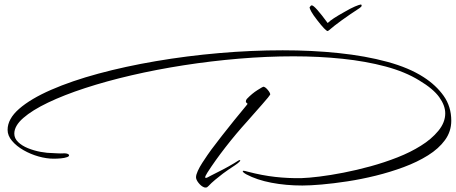

<svg xmlns="http://www.w3.org/2000/svg" viewBox="-20 -735 2039 859"><path d="M1333 95Q1259 95 1194 82.5Q1129 70 1082 45Q1066 36 1066 31Q1066 29 1069 29Q1072 29 1076.5 30Q1081 31 1088 33Q1153 50 1211.5 56.5Q1270 63 1328 62Q1360 61 1409 55Q1458 49 1517 37.5Q1576 26 1638 9Q1700 -8 1758.5 -31Q1817 -54 1863 -83Q1910 -112 1941 -149.5Q1972 -187 1972 -228Q1972 -263 1945 -300.5Q1918 -338 1856 -375Q1793 -414 1705 -437.5Q1617 -461 1512.5 -472Q1408 -483 1293 -483Q1174 -483 1049 -472.5Q924 -462 802 -443Q680 -424 568 -398Q456 -372 361 -341Q266 -310 195 -276Q124 -242 84 -207Q44 -172 44 -137Q44 -116 61 -99.5Q78 -83 105 -72Q132 -61 162 -55.5Q192 -50 217 -50Q221 -50 236.5 -49Q252 -48 267 -49H269Q277 -49 283 -46.5Q289 -44 289 -40Q289 -35 280 -32Q269 -28 252.5 -26.5Q236 -25 220 -25Q188 -25 152.5 -35Q117 -45 85.5 -63Q54 -81 34 -104.5Q14 -128 14 -154Q14 -203 65.5 -248Q117 -293 208.5 -333Q300 -373 420 -405.5Q540 -438 678 -461.5Q816 -485 960.5 -497.5Q1105 -510 1245 -510Q1376 -510 1495.5 -497.5Q1615 -485 1712.5 -458.5Q1810 -432 1875 -390Q1931 -354 1965 -306Q1999 -258 1999 -195Q1999 -147 1971 -108.5Q1943 -70 1895 -40Q1847 -10 1786.5 12.5Q1726 35 1661 51Q1596 67 1533.5 76.5Q1471 86 1419 90.5Q1367 95 1333 95ZM893 103Q880 98 868.5 83.5Q857 69 857 58Q857 47 865 29.5Q873 12 885 -6.5Q897 -25 908 -41Q919 -57 925 -65Q945 -92 972 -126.5Q999 -161 1028 -197Q1057 -233 1083 -264Q1088 -270 1087.5 -271Q1087 -272 1082 -276Q1080 -277 1080 -281Q1080 -288 1085 -293Q1108 -317 1132 -332Q1156 -347 1158 -347Q1166 -347 1177.5 -333.5Q1189 -320 1189 -312Q1189 -311 1179 -298.5Q1169 -286 1152.5 -267.5Q1136 -249 1118.5 -229Q1101 -209 1086 -192Q1036 -137 989 -76.5Q942 -16 908 37Q898 53 898 58Q898 61 901 61Q906 61 923 51Q932 46 954.5 35Q977 24 1003 9.5Q1029 -5 1047 -17Q1053 -20 1054.5 -18Q1056 -16 1051 -11Q1044 -4 1030.5 5Q1017 14 1002 24Q994 29 977.5 41.5Q961 54 943 69Q925 84 913 97Q907 104 901 104Q895 104 893 103ZM1446 -596Q1436 -597 1399 -645Q1381 -668 1373 -682.5Q1365 -697 1365 -702Q1370 -711 1375 -711Q1388 -711 1446 -632Q1456 -642 1474.5 -654Q1493 -666 1520 -681Q1549 -698 1568 -706Q1587 -714 1595 -715Q1598 -714 1598 -710Q1598 -705 1589 -699Q1543 -669 1508.5 -644Q1474 -619 1451 -599Z"/></svg>

Font: WindSong
Style: Regular
Weight: 400
Designer: Robert E. Leuschke
Foundry: Robert E. Leuschke
Version: Version 1.010; ttfautohint (v1.8.3)